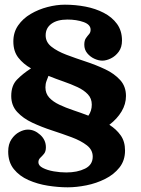

<svg xmlns="http://www.w3.org/2000/svg" viewBox="-20 -785 604 820"><path d="M367 -658Q367 -680 337 -690.8Q307 -701.5 268 -701.5Q224.5 -701.5 199.8 -683.5Q175 -665.5 175 -634Q175 -605 199.8 -585.5Q224.5 -566 263.5 -551.2Q302.5 -536.5 346.5 -522Q390.5 -507.5 429.5 -489Q468.5 -470.5 493.2 -443.2Q518 -416 518 -375Q518 -340.5 499.2 -309Q480.5 -277.5 447 -252Q476.5 -233.5 495.2 -207.2Q514 -181 514 -142Q514 -99.5 490.2 -69.5Q466.5 -39.5 429 -20.8Q391.5 -2 349 6.5Q306.5 15 269 15Q228.5 15 184.2 8Q140 1 101.5 -16Q63 -33 39 -62.8Q15 -92.5 15 -138Q15 -169.5 29 -190.2Q43 -211 62.5 -221.2Q82 -231.5 99 -231.5Q127 -231.5 151.5 -209.5Q176 -187.5 176 -156Q176 -138 168 -128.2Q160 -118.5 152 -111Q144 -103.5 144 -92Q144 -77.5 163 -67.8Q182 -58 209.5 -53.2Q237 -48.5 263 -48.5Q310.5 -48.5 343.2 -64.8Q376 -81 376 -116Q376 -145 350.8 -164.5Q325.5 -184 286 -198.8Q246.5 -213.5 202 -228Q157.5 -242.5 118 -261Q78.5 -279.5 53.2 -307Q28 -334.5 28 -375Q28 -420 52.8 -445.2Q77.5 -470.5 112.5 -493Q79.5 -511.5 58.2 -538.8Q37 -566 37 -608Q37 -647 57.5 -676.5Q78 -706 111.2 -725.5Q144.5 -745 183 -755Q221.5 -765 257 -765Q301.5 -765 344.8 -756.8Q388 -748.5 423.2 -730.2Q458.5 -712 479.8 -682.8Q501 -653.5 501 -612Q501 -583 487 -564Q473 -545 453.5 -535.5Q434 -526 417 -526Q401 -526 383 -534.2Q365 -542.5 352.5 -557.8Q340 -573 340 -594Q340 -612 346.8 -621.8Q353.5 -631.5 360.2 -639Q367 -646.5 367 -658ZM187 -461Q183.5 -452 178.8 -439.5Q174 -427 174 -412Q174 -386 190.2 -368.2Q206.5 -350.5 233.5 -337.8Q260.5 -325 292.8 -314.2Q325 -303.5 357.5 -291Q372 -311.5 372 -338Q372 -364.5 355.2 -382.2Q338.5 -400 311.2 -412.8Q284 -425.5 251.5 -436.8Q219 -448 187 -461Z"/></svg>

Font: Besley
Style: Bold
Weight: 700
Designer: Owen Earl
Foundry: indestructible type*
Version: Version 2.001; ttfautohint (v1.8.3)